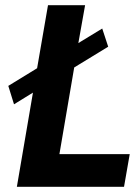

<svg xmlns="http://www.w3.org/2000/svg" viewBox="-20 -720 533 740"><path d="M34 -318 12 -389 123 -457 165 -700H308L282 -554L374 -610L397 -540L266 -460L209 -126H480L458 0H45L107 -363Z"/></svg>

Font: Jost* 600 Semi
Style: Italic
Weight: 600
Italic angle: -10°
Version: Version 3.500